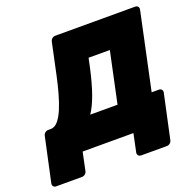

<svg xmlns="http://www.w3.org/2000/svg" viewBox="-195 -848 1152 1137"><g transform="rotate(-20 381.0 -280.0)"><path d="M-31 140Q-42 140 -48 132.5Q-54 125 -52 114L8 -164Q10 -175 19 -182.5Q28 -190 39 -190H55Q80 -190 100.5 -213.5Q121 -237 138 -277Q155 -317 169.5 -369Q184 -421 196 -477L238 -674Q240 -685 249 -692.5Q258 -700 269 -700H773Q784 -700 790 -692.5Q796 -685 794 -674L691 -190H737Q748 -190 754 -182.5Q760 -175 758 -164L698 114Q696 125 687 132.5Q678 140 667 140H505Q494 140 487.5 132.5Q481 125 483 114L507 0H187L163 114Q161 125 152 132.5Q143 140 132 140ZM304 -190H476L544 -510H410L397 -449Q377 -359 354.5 -295.5Q332 -232 304 -190Z"/></g></svg>

Font: Rubik Light ExtraBold
Style: Italic
Weight: 800
Italic angle: -12°
Version: Version 2.104